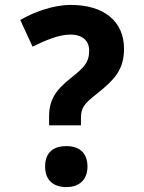

<svg xmlns="http://www.w3.org/2000/svg" viewBox="-20 -744 584 777"><path d="M307.6 -236.8V-266.1C307.6 -307.6 319.3 -323.2 374 -366.2C445.8 -423.3 481.9 -464.4 481.9 -546.9C481.9 -658.2 399.9 -724.1 266.6 -724.1C196.3 -724.1 117.7 -695.8 62 -663.1L111.8 -555.2C167 -582.5 219.7 -604 264.6 -604C315.9 -604 340.8 -577.1 340.8 -540C340.8 -491.7 321.3 -471.2 266.6 -428.2C204.6 -378.9 178.7 -338.9 178.7 -272.9V-236.8ZM162.6 -69.8C162.6 -11.2 200.2 13.2 249 13.2C294.4 13.2 334 -11.2 334 -69.8C334 -130.9 294.4 -152.8 249 -152.8C200.2 -152.8 162.6 -130.9 162.6 -69.8Z"/></svg>

Font: Noto Reveo Sans
Style: Bold
Weight: 700
Designer: Monotype Design team
Foundry: Monotype Imaging Inc.
Version: Version 1.04